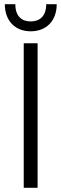

<svg xmlns="http://www.w3.org/2000/svg" viewBox="-20 -894 292 914"><path d="M126 -745C200 -745 250 -794 250 -874H200C200 -817 169 -792 126 -792C83 -792 53 -817 53 -874H3C3 -794 53 -745 126 -745ZM93 -688V0H159V-688Z"/></svg>

Font: Roundo
Style: Regular
Weight: 400
Designer: Shiva Nallaperumal
Foundry: Indian Type Foundry
Version: Version 2.000